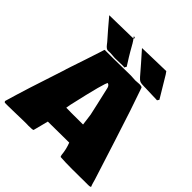

<svg xmlns="http://www.w3.org/2000/svg" viewBox="-264 -1134 1338 1338"><g transform="rotate(45 404.5 -465.5)"><path d="M828.6 5.4Q828.1 11.7 801.8 11.7H756.8L726.6 12.2H696.8L649.4 12.7Q578.6 12.7 531.7 9.3Q530.3 8.8 528.3 3.4L525.9 -6.8Q521.5 -57.1 502.9 -104L293.9 -102.1Q292 -93.8 281.2 -52.7Q270.5 -11.7 265.1 9.3Q260.3 14.2 218.8 14.2L206.5 13.7H178.2L51.3 16.6H36.6L22.9 17.1H-11.2Q-14.6 13.7 -18.6 8.3Q30.3 -160.6 113.8 -410.6L125 -445.3H124.5L137.7 -485.8Q144 -505.4 174.1 -594.2Q204.1 -683.1 211.7 -709Q219.2 -734.9 220.7 -735.8H301.8L475.1 -738.3L522 -735.8L560.5 -738.3Q589.8 -738.3 589.8 -726.6Q638.7 -590.3 720.2 -334.5Q801.8 -78.6 812 -46.9L818.8 -22.5Q822.3 -9.3 828.6 5.4ZM345.2 -261.2 365.2 -260.7 481.9 -261.2Q474.6 -319.3 470.7 -346.7L452.1 -430.2Q422.9 -559.6 421.9 -562Q420.9 -564.5 420.2 -566.7Q419.4 -568.8 418.9 -569.6Q418.5 -570.3 417.7 -572.3Q417 -574.2 416.3 -575Q415.5 -575.7 414.6 -577.1Q411.1 -583 400.4 -587.4Q387.2 -584.5 321.8 -293.5L316.4 -261.2ZM72.8 -928.7 277.3 -932.6Q290 -932.6 294.4 -933.1H300.3L306.2 -933.6Q313.5 -925.8 327.6 -902.3L333 -892.1V-892.6L355 -854Q368.7 -829.6 412.6 -760.7L403.3 -745.6Q398.4 -747.1 392.6 -747.1L311 -745.1Q298.8 -747.1 285.4 -747.1Q272 -747.1 262.7 -748.5Q255.9 -747.6 240.5 -747.6Q225.1 -747.6 206.5 -771.5L194.3 -787.1Q141.1 -846.7 72.8 -928.2ZM397.5 -928.7 525.9 -932.1 591.3 -933.6 628.9 -934.6Q644 -915 654.8 -895L736.3 -759.3L727.1 -745.1L622.1 -748.5L610.4 -749H600.6Q568.8 -749 556.2 -753.9Q543.5 -758.8 529.3 -775.4Q470.2 -844.7 396.5 -927.2Q397 -927.2 397 -928.2ZM296.9 -947.8 310.1 -943.4V-933.6H307.6Q303.7 -933.6 296.9 -947.8ZM400.9 -740.2Q401.9 -742.2 401.9 -742.7L404.3 -745.6Q404.8 -745.1 405.8 -745.1ZM72.3 -928.7 72.8 -928.2H71.8Z"/></g></svg>

Font: Bowlby One
Style: Regular
Weight: 400
Designer: vernon adams
Foundry: vernon adams
Version: Version 1.000